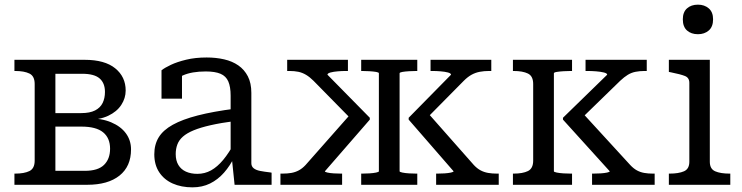

<svg xmlns="http://www.w3.org/2000/svg" viewBox="-20 -794 3187 825"><path d="M42 -537H344Q430 -537 475 -500.5Q520 -464 520 -405Q520 -372 501 -343Q482 -314 445 -296.5Q408 -279 353 -279L376 -301V-264L356 -286Q416 -286 457.5 -268.5Q499 -251 521 -221Q543 -191 543 -152Q543 -79 493.5 -39.5Q444 0 355 0H42V-48H45Q84 -48 106.5 -59Q129 -70 129 -104V-433Q129 -467 106.5 -478Q84 -489 45 -489H42ZM218 -60H345Q401 -60 427 -85.5Q453 -111 453 -155Q453 -201 423 -225.5Q393 -250 330 -250H189V-308H329Q366 -308 388.5 -319.5Q411 -331 421 -351.5Q431 -372 431 -399Q431 -437 408 -457Q385 -477 333 -477H218Z M990 -327V-274Q929 -266 885 -256Q841 -246 812 -234Q783 -222 766 -207Q749 -192 742 -173Q735 -154 735 -132Q735 -104 746.5 -85Q758 -66 779 -56.5Q800 -47 828 -47Q860 -47 887 -62Q914 -77 939 -107Q964 -137 988 -182L989 -123Q969 -82 942.5 -52Q916 -22 882.5 -5.5Q849 11 807 11Q759 11 722 -5.5Q685 -22 664 -54Q643 -86 643 -131Q643 -173 662 -204Q681 -235 722.5 -258Q764 -281 830 -298Q896 -315 990 -327ZM988 0 976 -116 971 -122V-383Q971 -421 961 -444Q951 -467 927.5 -477Q904 -487 864 -487Q804 -487 766 -470Q728 -453 709 -434Q709 -442 713 -450.5Q717 -459 724 -466.5Q731 -474 740.5 -479Q750 -484 762 -486V-370H674V-492Q688 -503 714.5 -515.5Q741 -528 780 -537.5Q819 -547 868 -547Q908 -547 943 -539Q978 -531 1004 -513Q1030 -495 1045 -466Q1060 -437 1060 -395V-93Q1060 -79 1070 -71Q1080 -63 1098 -59.5Q1116 -56 1142 -53L1147 -52V0Z M2123 0H1854V-48H1860Q1874 -48 1890 -49Q1906 -50 1917.5 -52.5Q1929 -55 1929 -58L1736 -280V-288L1918 -473Q1918 -479 1905 -482.5Q1892 -486 1873.5 -487.5Q1855 -489 1840 -489H1830V-537H2091V-489H2081Q2060 -489 2041.5 -485.5Q2023 -482 2006.5 -473Q1990 -464 1973 -447L1800 -272L1805 -324L2016 -85Q2030 -70 2045 -62Q2060 -54 2077.5 -51Q2095 -48 2115 -48H2123ZM1185 0V-48H1193Q1215 -48 1232 -51Q1249 -54 1264 -62Q1279 -70 1293 -85L1504 -324L1499 -272L1327 -447Q1311 -463 1295 -472.5Q1279 -482 1262 -485.5Q1245 -489 1224 -489H1214V-537H1475V-489H1465Q1449 -489 1431 -487.5Q1413 -486 1400 -482.5Q1387 -479 1387 -473L1569 -288V-280L1376 -58Q1376 -55 1387 -52.5Q1398 -50 1414.5 -49Q1431 -48 1445 -48H1450V0ZM1532 -489V-537H1773V-489H1769Q1755 -489 1738 -488Q1721 -487 1709 -485Q1697 -483 1697 -479V-58Q1697 -55 1709 -52.5Q1721 -50 1738 -49Q1755 -48 1769 -48H1773V0H1532V-48H1536Q1550 -48 1567 -49Q1584 -50 1596 -52.5Q1608 -55 1608 -58V-479Q1608 -483 1596 -485Q1584 -487 1567 -488Q1550 -489 1536 -489Z M2271 -104V-433Q2271 -467 2248.5 -478Q2226 -489 2187 -489H2184V-537H2438V-489H2433Q2419 -489 2402 -488Q2385 -487 2372.5 -485Q2360 -483 2360 -479V-58Q2360 -55 2372.5 -52.5Q2385 -50 2402 -49Q2419 -48 2433 -48H2438V0H2184V-48H2187Q2226 -48 2248.5 -59Q2271 -70 2271 -104ZM2793 0H2524V-48H2529Q2544 -48 2560.5 -49Q2577 -50 2588.5 -52.5Q2600 -55 2600 -58L2399 -280V-288L2589 -473Q2589 -479 2575 -482.5Q2561 -486 2541.5 -487.5Q2522 -489 2506 -489H2496V-537H2759V-489H2749Q2729 -489 2711 -485.5Q2693 -482 2677.5 -472.5Q2662 -463 2645 -447L2465 -272L2469 -324L2688 -85Q2702 -70 2716.5 -62Q2731 -54 2748 -51Q2765 -48 2785 -48H2793Z M2979 -647Q2950 -647 2932 -663Q2914 -679 2914 -711Q2914 -742 2932 -758Q2950 -774 2979 -774Q3007 -774 3025.5 -758Q3044 -742 3044 -711Q3044 -679 3025.5 -663Q3007 -647 2979 -647ZM3030 -537V-99Q3030 -68 3053 -58Q3076 -48 3115 -48H3118V0H2854V-48H2857Q2896 -48 2919 -58Q2942 -68 2942 -99V-438Q2942 -460 2923 -467.5Q2904 -475 2864 -483L2854 -485V-537Z"/></svg>

Font: Roboto Serif
Style: Regular
Weight: 400
Designer: Greg Gazdowicz
Foundry: Commercial Type
Version: Version 1.008